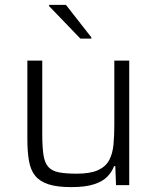

<svg xmlns="http://www.w3.org/2000/svg" viewBox="-20 -758 641 786"><path d="M272 8Q214 8 178.5 -3.5Q143 -15 124 -38.5Q105 -62 98.5 -100Q92 -138 92 -190V-510H153V-209Q153 -156 158 -123.5Q163 -91 178 -74.5Q193 -58 221 -52.5Q249 -47 294 -47Q350 -47 381.5 -61.5Q413 -76 427 -102.5Q441 -129 444.5 -165.5Q448 -202 448 -246V-510H509V0H455L452 -78H447Q438 -54 419 -34.5Q400 -15 364.5 -3.5Q329 8 272 8ZM309 -600 181 -733V-738H250L354 -605V-600Z"/></svg>

Font: Saira Thin Light
Style: Regular
Weight: 300
Version: Version 1.101